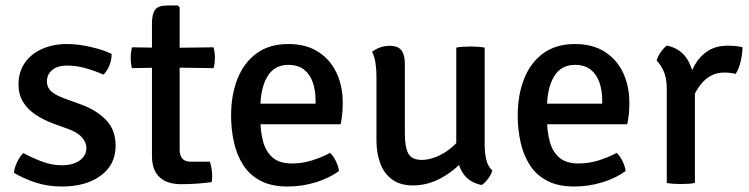

<svg xmlns="http://www.w3.org/2000/svg" viewBox="-20 -667 2732 700"><path d="M31 -37Q32 -54 42 -75.2Q52 -96.5 65 -109Q96.5 -92 132.5 -78.2Q168.5 -64.5 205.5 -64.5Q246.5 -64.5 270.5 -82Q294.5 -99.5 295 -127Q295 -148 279 -166Q263 -184 232 -195.5L174 -216.5Q139.5 -229.5 110.8 -248.2Q82 -267 64.8 -294.2Q47.5 -321.5 47.5 -359Q47.5 -405 70.5 -438Q93.5 -471 133.8 -488.8Q174 -506.5 224 -506.5Q264.5 -506.5 310.2 -496Q356 -485.5 387 -470.5Q387.5 -458 383.8 -443.2Q380 -428.5 373 -415.8Q366 -403 357 -395Q330.5 -407 295.5 -417.5Q260.5 -428 223 -428Q190.5 -428 170.8 -412Q151 -396 151 -369.5Q151 -348.5 166.2 -334.5Q181.5 -320.5 212.5 -309L274.5 -286.5Q331 -266 366.2 -230Q401.5 -194 401.5 -135.5Q401.5 -66.5 347.5 -26.8Q293.5 13 205.5 13Q153 13 108.2 -2Q63.5 -17 31 -37Z M534 -581Q534 -616 545.5 -631.5Q557 -647 589.5 -647H628.5L635 -640V-120.5Q635 -101 644.5 -89.2Q654 -77.5 676 -77.5H745Q749 -66.5 751.2 -52.8Q753.5 -39 753.5 -25.5Q753.5 -20 753.2 -14Q753 -8 751.5 -3Q726.5 0.5 698 2.5Q669.5 4.5 640 4.5Q589 4.5 561.5 -21.2Q534 -47 534 -98.5ZM758.5 -494.5Q763.5 -476 763.5 -457Q763.5 -446.5 762.5 -437.2Q761.5 -428 758.5 -418.5L595 -421L461 -418.5Q456.5 -437 456.5 -457Q456.5 -475 461 -494.5L596.5 -492.5Z M887 -214V-289H1130.5V-302Q1130.5 -337 1120.5 -366.2Q1110.5 -395.5 1088.8 -413Q1067 -430.5 1031 -430.5Q980 -430.5 954.5 -387.5Q929 -344.5 929 -269V-237.5Q929 -190.5 938.8 -152.8Q948.5 -115 973.5 -93Q998.5 -71 1044 -71Q1082 -71 1117 -82Q1152 -93 1183.5 -109.5Q1196.5 -97 1205.2 -78.2Q1214 -59.5 1216 -43.5Q1180.5 -17.5 1130.8 -2.2Q1081 13 1028.5 13Q969 13 929.2 -8.2Q889.5 -29.5 866.2 -66Q843 -102.5 832.8 -149Q822.5 -195.5 822.5 -246Q822.5 -320.5 845.8 -379.5Q869 -438.5 915.5 -472.5Q962 -506.5 1031 -506.5Q1096 -506.5 1140.2 -478Q1184.5 -449.5 1207 -401.2Q1229.5 -353 1229.5 -293.5Q1229.5 -269.5 1227.8 -252.2Q1226 -235 1222 -214Z M1747 -140Q1747 -110.5 1752.8 -85.2Q1758.5 -60 1775 -45.5Q1771 -31 1759.8 -15.8Q1748.5 -0.5 1736 7.5Q1687 -2.5 1665.2 -39.8Q1643.5 -77 1643.5 -125V-493.5Q1654 -495.5 1667.5 -496.5Q1681 -497.5 1695 -497.5Q1709 -497.5 1722.5 -496.5Q1736 -495.5 1747 -493.5ZM1352.5 -388Q1352.5 -414 1349 -437.2Q1345.5 -460.5 1336.5 -478Q1348 -487.5 1365.2 -493.8Q1382.5 -500 1401 -500Q1431 -500 1443.5 -483.5Q1456 -467 1456 -435V-180Q1456 -130 1468.8 -107Q1481.5 -84 1518 -84Q1543.5 -84 1572.5 -96Q1601.5 -108 1627.8 -130.2Q1654 -152.5 1670 -182V-83.5Q1637 -44.5 1588.2 -17.8Q1539.5 9 1485 9Q1439 9 1409.5 -12.8Q1380 -34.5 1366.2 -71.8Q1352.5 -109 1352.5 -155Z M1932 -214V-289H2175.5V-302Q2175.5 -337 2165.5 -366.2Q2155.5 -395.5 2133.8 -413Q2112 -430.5 2076 -430.5Q2025 -430.5 1999.5 -387.5Q1974 -344.5 1974 -269V-237.5Q1974 -190.5 1983.8 -152.8Q1993.5 -115 2018.5 -93Q2043.5 -71 2089 -71Q2127 -71 2162 -82Q2197 -93 2228.5 -109.5Q2241.5 -97 2250.2 -78.2Q2259 -59.5 2261 -43.5Q2225.5 -17.5 2175.8 -2.2Q2126 13 2073.5 13Q2014 13 1974.2 -8.2Q1934.5 -29.5 1911.2 -66Q1888 -102.5 1877.8 -149Q1867.5 -195.5 1867.5 -246Q1867.5 -320.5 1890.8 -379.5Q1914 -438.5 1960.5 -472.5Q2007 -506.5 2076 -506.5Q2141 -506.5 2185.2 -478Q2229.5 -449.5 2252 -401.2Q2274.5 -353 2274.5 -293.5Q2274.5 -269.5 2272.8 -252.2Q2271 -235 2267 -214Z M2687 -495Q2687 -474 2681.2 -446.5Q2675.5 -419 2662 -397.5Q2652.5 -400 2642 -401.2Q2631.5 -402.5 2621.5 -402.5Q2593 -402.5 2571.8 -390.8Q2550.5 -379 2535.5 -360Q2520.5 -341 2510.2 -318.8Q2500 -296.5 2493.5 -274.5L2478.5 -293.5Q2479 -329 2487.8 -365.2Q2496.5 -401.5 2514.2 -432.2Q2532 -463 2561.5 -481.8Q2591 -500.5 2634 -500.5Q2647.5 -500.5 2660.2 -499.2Q2673 -498 2687 -495ZM2374 -446Q2377.5 -460 2388.5 -476.2Q2399.5 -492.5 2411.5 -501Q2461.5 -490 2485.8 -450.8Q2510 -411.5 2513.5 -352V0Q2503.5 2 2490 3Q2476.5 4 2462.5 4Q2448.5 4 2435 3Q2421.5 2 2411 0V-343Q2411 -383 2399 -408.5Q2387 -434 2374 -446Z"/></svg>

Font: Signika Light
Style: Regular
Weight: 400
Version: Version 2.003;gftools[0.9.32]